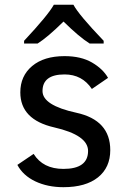

<svg xmlns="http://www.w3.org/2000/svg" viewBox="-20 -759 539 794"><path d="M242.2 15.1Q176.8 15.1 126 -9Q75.2 -33.2 51.8 -77.1L119.1 -122.6Q157.7 -60.5 242.2 -60.5Q344.2 -60.5 344.2 -134.8Q344.2 -200.2 204.1 -232.2Q64 -264.2 64 -377Q64 -444.8 112.8 -485.8Q161.6 -526.9 247.1 -526.9Q314.9 -526.9 360.4 -500.5Q405.8 -474.1 426.8 -437L359.9 -391.1Q319.8 -451.2 247.1 -451.2Q155.8 -451.2 155.8 -382.3Q155.8 -323.2 295.9 -292.7Q436 -262.2 436 -138.2Q436 -66.4 385.3 -25.6Q334.5 15.1 242.2 15.1ZM408.7 -579.1H350.6Q307.6 -606 242.7 -669.9Q176.3 -604.5 135.7 -579.1H79.6V-590.3Q178.7 -696.3 202.6 -739.3H283.7Q305.7 -697.8 408.7 -590.3Z"/></svg>

Font: Cadman
Style: Regular
Weight: 400
Designer: Paul James MIller
Foundry: High-Logic / Made with FontCreator
Version: Version 2.114;March 28, 2021;FontCreator 13.0.0.2683 64-bit